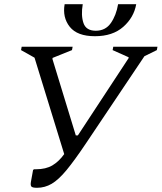

<svg xmlns="http://www.w3.org/2000/svg" viewBox="-20 -882 768 912"><path d="M389 -202Q334 -120 296 -74Q258 -28 225.5 -9Q193 10 156 10Q134 10 129 4Q124 -2 127 -19L137 -74L141 -78H151Q198 -78 229 -96.5Q260 -115 285 -150L144 -608L80 -644L83 -660H325L322 -644L230 -607L229 -602L340 -239H350L591 -606V-610L515 -644L518 -660H728L725 -644L666 -615ZM287 -862H373Q364 -809 376.5 -772.5Q389 -736 435 -736Q481 -736 506.5 -772.5Q532 -809 541 -862H627Q616 -799 565.5 -754.5Q515 -710 431 -710Q347 -710 311.5 -754.5Q276 -799 287 -862Z"/></svg>

Font: Spectral SC
Style: Italic
Weight: 400
Italic angle: -10°
Designer: Jean-Baptiste Levee
Foundry: Production Type
Version: Version 2.001